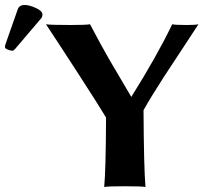

<svg xmlns="http://www.w3.org/2000/svg" viewBox="-56 -745 814 768"><path d="M43 -725.1Q61 -725.1 87.4 -713.1Q113.8 -701.2 113.8 -687Q113.8 -678.2 108.9 -671.9L4.9 -549.8Q-2 -542 -5.9 -542Q-12.7 -542 -24.4 -546.4Q-36.1 -550.8 -36.1 -556.2Q-36.1 -562 -35.2 -564.9L15.1 -708Q21 -725.1 43 -725.1ZM518.1 -304.2Q519.5 -69.8 525.9 2.9Q509.8 0 442.9 0Q377 0 360.8 2.9Q367.2 -61 368.2 -274.9Q342.8 -317.9 256.6 -450.9Q170.4 -584 127.9 -647.9Q145 -645 226.1 -645Q287.1 -645 304.2 -647.9Q322.3 -612.8 344.7 -572Q367.2 -531.2 381.8 -505.9Q396.5 -480.5 427 -429Q457.5 -377.4 469.2 -357.4Q571.3 -520 632.8 -647.9Q645 -645 690.9 -645Q725.1 -645 737.8 -647.9Q710.9 -606.4 664.8 -536.6Q618.7 -466.8 599.6 -437.5Q580.6 -408.2 556.9 -369.9Q533.2 -331.5 518.1 -304.2Z"/></svg>

Font: Linux Biolinum O
Style: Bold
Weight: 700
Designer: Philipp H. Poll
Foundry: Philipp H. Poll
Version: Version 1.3.2